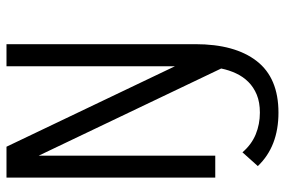

<svg xmlns="http://www.w3.org/2000/svg" viewBox="-162 -515 870 586"><g transform="rotate(-90 273.0 -222.0)"><path d="M431.2 -61Q431.2 60.1 379.6 126.5Q328.1 192.9 222.2 192.9Q119.1 192.9 59.1 129.9L101.1 83Q125 110.8 156 123.5Q187 136.2 222.2 136.2Q253.9 136.2 276.9 126.7Q299.8 117.2 315.9 101.1Q332 85 342 63.5Q352.1 42 356.9 18.1L90.8 -539.1V0H23.9V-637.2H118.2L363.8 -123V-637.2H431.2Z"/></g></svg>

Font: Anonymous Pro
Style: Regular
Weight: 400
Monospace: yes
Designer: Mark Simonson
Version: Version 1.003